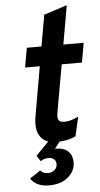

<svg xmlns="http://www.w3.org/2000/svg" viewBox="-63 -760 541 1041"><g transform="rotate(-5 207.5 -239.5)"><path d="M222.2 12Q160.8 12 134.2 -26.2Q107.5 -64.5 120.2 -137L167 -405H87L105.8 -511H185.4L215.6 -681.2L341.6 -722L304.6 -511H415L396.6 -405H286.2L240.8 -149.4Q235.2 -117.9 242.4 -105.8Q249.6 -93.6 273.8 -93.6Q291.8 -93.6 308.8 -98.2Q325.7 -102.7 350.6 -114.4L326.8 -10.2Q283.6 12 222.2 12ZM162 243Q123.6 243 98.6 229.7Q73.6 216.3 61.2 197.4L120.2 158Q125.3 164.9 135.1 170.4Q145 175.8 160.2 175.8Q182.7 175.8 197.1 163.2Q211.4 150.6 211.4 131.4Q211.4 114.9 200.5 104.8Q189.6 94.8 170 94.8Q158.1 94.8 147.7 98Q137.3 101.3 127 108.2L107.4 77L182.4 -0.4H247.6L210.2 47.6Q259.7 47.6 282.1 70.2Q304.4 92.7 304.4 129Q304.4 176.7 265.3 209.8Q226.2 243 162 243Z"/></g></svg>

Font: Overpass
Style: Italic
Weight: 400
Italic angle: -10°
Designer: Delve Withrington, Dave Bailey, Thomas Jockin
Foundry: Delve Fonts LLC
Version: Version 4.000